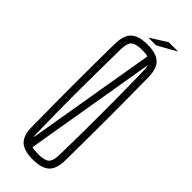

<svg xmlns="http://www.w3.org/2000/svg" viewBox="-288 -920 957 957"><g transform="rotate(45 190.0 -441.5)"><path d="M191 5Q129 5 101.5 -20.5Q74 -46 73 -105Q72 -191 71.5 -263.5Q71 -336 71 -403.5Q71 -471 71.5 -541.5Q72 -612 73 -694Q74 -753 101.5 -779Q129 -805 191 -805Q253 -805 280.5 -779Q308 -753 309 -694Q310 -612 310.5 -541.5Q311 -471 311 -403.5Q311 -336 310.5 -263.5Q310 -191 309 -105Q308 -46 280.5 -20.5Q253 5 191 5ZM113 -105Q113 -88 116 -77L232 -763Q217 -767 191 -767Q146 -767 130 -752Q114 -737 113 -694Q112 -607 111 -538Q110 -469 110 -404.5Q110 -340 110.5 -268.5Q111 -197 113 -105ZM191 -33Q236 -33 252 -47.5Q268 -62 269 -105Q271 -195 271.5 -265Q272 -335 272 -399Q272 -463 271.5 -533.5Q271 -604 269 -694Q269 -718 264 -732L147 -38Q162 -33 191 -33ZM172 -832V-834L257 -888H320V-886L223 -832Z"/></g></svg>

Font: Big Shoulders Text Thin
Style: Regular
Weight: 100
Designer: Patric King
Foundry: XO Type Co
Version: Version 1.000; ttfautohint (v1.8.2)